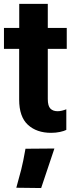

<svg xmlns="http://www.w3.org/2000/svg" viewBox="-20 -656 377 969"><path d="M0 -409.4V-515.1H316.9V-409.4ZM76.7 -153.3V-460.2L77.1 -474.4V-636.5H221.2V-156.2Q221.2 -121.3 234.3 -108Q247.3 -94.7 270.5 -94.7Q281.7 -94.7 293 -97.5Q304.2 -100.3 314.7 -104.5V-0.5Q303.5 5.4 282.7 9.9Q262 14.4 237.8 14.4Q165 14.4 120.8 -26.1Q76.7 -66.7 76.7 -153.3ZM62.3 291.5Q77.6 236.3 87.2 199.3Q96.7 162.4 108.6 94.7L254.6 93.5L187.7 293Z"/></svg>

Font: RobotoFlex
Style: Regular
Weight: 400
Designer: Berlow after Robertson
Foundry: Google
Version: Version 2.136